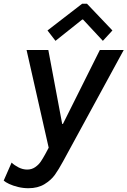

<svg xmlns="http://www.w3.org/2000/svg" viewBox="-69 -787 678 1021"><path d="M-49.3 173.3 -7.3 77.6Q7.3 91.8 29.8 103.3Q52.2 114.7 75.7 114.7Q99.6 114.7 118.2 101.8Q136.7 88.9 147.7 72.5Q158.7 56.2 171.4 33.2L189.9 -1.5L72.3 -521H188L261.7 -127.9H265.6L461.9 -521H588.9L266.6 70.8Q242.7 114.7 222.7 142.8Q202.6 170.9 167.5 192.4Q132.3 213.9 82 213.9Q54.2 213.9 27.1 207.3Q0 200.7 -20.3 191.2Q-40.5 181.6 -49.3 173.3ZM183.6 -625 367.7 -767.1H393.6L528.8 -625L478 -569.8L372.6 -683.1H368.2L226.1 -569.8Z"/></svg>

Font: Reddit Sans Vanilla SemiBold
Style: Italic
Weight: 600
Italic angle: -11.25°
Designer: Stephen Hutchings
Version: Version 1.013